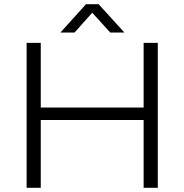

<svg xmlns="http://www.w3.org/2000/svg" viewBox="-20 -889 873 909"><path d="M106 0V-686H173V-380H660V-686H727V0H660V-321H173V0ZM266 -735 387 -869H447L569 -735H502L401 -846H432L333 -735Z"/></svg>

Font: Archivo SemiExpanded ExtraLight
Style: Regular
Weight: 250
Width: 6
Designer: Hector Gatti
Foundry: Omnibus-Type
Version: Version 2.001